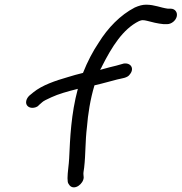

<svg xmlns="http://www.w3.org/2000/svg" viewBox="-20 -766 775 819"><path d="M603 -746C588 -746 573 -742 555 -734C493 -702 440 -647 401 -584C376 -547 353 -503 334 -455C313 -450 288 -443 269 -437C217 -422 160 -403 122 -372L105 -358C99 -352 94 -345 92 -336C88 -318 101 -306 118 -306C127 -306 137 -309 144 -315V-316L160 -330C165 -335 179 -342 199 -351C229 -365 268 -376 312 -387C283 -279 279 -177 275 -90C274 -65 268 -30 268 -6L269 9C269 14 275 23 278 26C299 47 336 18 337 -9L336 -21C335 -27 337 -37 339 -51C346 -113 343 -160 351 -225C355 -277 365 -343 383 -402C419 -410 463 -423 480 -427C499 -432 524 -433 534 -449C554 -473 539 -499 508 -495L476 -486C459 -482 439 -477 407 -468C409 -473 413 -477 415 -483C457 -566 504 -642 573 -676C580 -679 585 -680 588 -680C595 -680 599 -679 608 -677C626 -672 654 -665 678 -663H693C711 -663 730 -678 734 -696C738 -713 727 -729 708 -729H696C665 -733 640 -746 603 -746Z"/></svg>

Font: Stray Cat
Style: ExBdObl
Weight: 800
Version: Version 1.0